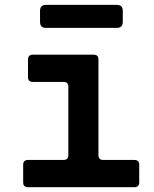

<svg xmlns="http://www.w3.org/2000/svg" viewBox="-20 -777 640 797"><path d="M96.2 0Q76.2 0 76.2 -20V-93Q76.2 -113 96.2 -113H243.6Q263.6 -113 263.6 -133V-417Q263.6 -437 243.6 -437H116.2Q96.2 -437 96.2 -457V-530Q96.2 -550 116.2 -550H368.7Q388.7 -550 388.7 -530V-133Q388.7 -113 408.7 -113H537.9Q557.9 -113 557.9 -93V-20Q557.9 0 537.9 0ZM170.9 -661.2Q146.2 -661.2 146.2 -685.9V-732Q146.2 -756.7 170.9 -756.7H464.9Q489.6 -756.7 489.6 -732V-685.9Q489.6 -661.2 464.9 -661.2Z"/></svg>

Font: Pitagon Sans Mono
Style: Regular
Weight: 400
Monospace: yes
Designer: Travis Tran
Foundry: Pitagon
Version: Version 1.001;gftools[0.9.26]